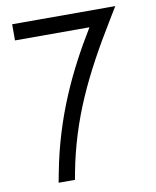

<svg xmlns="http://www.w3.org/2000/svg" viewBox="-88 -848 762 937"><g transform="rotate(-10 292.5 -379.5)"><path d="M77 -700H406C289 -509 186 -296 135 -26L126 21H207L213 -12C262 -270 359 -471 511 -719L548 -780H517H77H37V-700Z"/></g></svg>

Font: Nordica Advanced
Style: Regular
Weight: 300
Version: Version 1.07